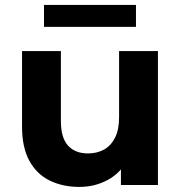

<svg xmlns="http://www.w3.org/2000/svg" viewBox="-20 -743 727 771"><path d="M299.1 7.6Q231.7 7.6 179.5 -18Q127.3 -43.6 97.9 -97.4Q68.5 -151.2 68.5 -234.1V-537.9H224.5V-257.5Q224.5 -189.8 253.2 -158.3Q281.8 -126.9 333.5 -126.9Q369.8 -126.9 397.9 -142.5Q425.9 -158.2 442.1 -190.5Q458.2 -222.8 458.2 -271.9V-537.9H614.2V0H465.6V-148.3L493.5 -104.7Q465.7 -49.2 413.4 -20.8Q361.1 7.6 299.1 7.6ZM156.7 -635.2V-723.1H526V-635.2Z"/></svg>

Font: Montserrat Thin
Style: Regular
Weight: 100
Designer: Julieta Ulanovsky
Foundry: Julieta Ulanovsky
Version: Version 9.000